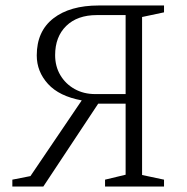

<svg xmlns="http://www.w3.org/2000/svg" viewBox="-20 -680 683 700"><path d="M138 0H25V-25L91 -38L278 -314Q196 -329 155 -374Q114 -419 114 -478Q114 -566 174.5 -613Q235 -660 340 -660H578V-635L498 -618V-42L578 -25V0H363V-25L438 -43V-302H338ZM327 -337H438V-625H333Q262 -625 221.5 -585.5Q181 -546 181 -479Q181 -438 200 -406Q219 -374 252 -355.5Q285 -337 327 -337Z"/></svg>

Font: Spectral ExtraLight
Style: Regular
Weight: 275
Designer: Jean-Baptiste Levee
Foundry: Production Type
Version: Version 2.001